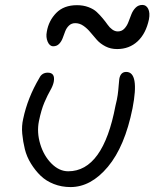

<svg xmlns="http://www.w3.org/2000/svg" viewBox="-20 -761 620 771"><path d="M193.8 -575.2Q179.2 -575.2 171.4 -593.5Q163.6 -611.8 168 -633.8Q175.3 -677.7 205.8 -709Q236.3 -740.2 289.1 -740.2Q314.5 -740.2 335.2 -732.4Q356 -724.6 368.4 -712.9Q380.9 -701.2 392.3 -687.5Q403.8 -673.8 411.9 -662.1Q419.9 -650.4 430.7 -642.6Q441.4 -634.8 453.1 -634.8Q468.8 -634.8 479.2 -645.8Q489.7 -656.7 495.6 -672.4Q501.5 -688 507.6 -703.6Q513.7 -719.2 524.7 -730.2Q535.6 -741.2 551.8 -741.2Q567.4 -741.2 575.2 -725.3Q583 -709.5 578.1 -683.1Q565.9 -626 532.5 -595Q499 -564 450.2 -564Q424.3 -564 403.6 -574.7Q382.8 -585.4 369.1 -600.8Q355.5 -616.2 343 -631.3Q330.6 -646.5 315.2 -657.2Q299.8 -668 282.2 -668Q267.1 -668 257.1 -658.4Q247.1 -648.9 241.9 -635.3Q236.8 -621.6 231.7 -607.9Q226.6 -594.2 217.3 -584.7Q208 -575.2 193.8 -575.2ZM263.2 -9.8Q227.5 -9.8 196.3 -22Q165 -34.2 143.3 -55.2Q121.6 -76.2 104.5 -103.8Q87.4 -131.3 79.8 -161.9Q72.3 -192.4 69.3 -223.9Q66.4 -255.4 73.2 -284.2Q90.8 -368.2 138.2 -448.2Q148.4 -469.2 171.9 -469.2Q202.6 -469.2 195.8 -432.1Q192.4 -416 181.9 -397.9Q171.4 -379.9 158.4 -349.9Q145.5 -319.8 136.2 -273.9Q127.4 -229.5 141.6 -182.4Q155.8 -135.3 186.8 -104.2Q217.8 -73.2 253.9 -73.2Q394 -73.2 443.8 -336.9Q450.2 -361.8 452.6 -379.6Q455.1 -397.5 456.3 -414.8Q457.5 -432.1 459 -443.8Q463.9 -472.2 486.8 -472.2Q540.5 -472.2 512.2 -326.2Q481.4 -172.9 413.3 -91.3Q345.2 -9.8 263.2 -9.8Z"/></svg>

Font: Shantell Sans Irregular
Style: Italic
Weight: 300
Italic angle: -11.31°
Designer: Stephen Nixon, Anya Danilova, Shantell Martin
Foundry: Arrow Type
Version: Version 1.006;[9816181b4]